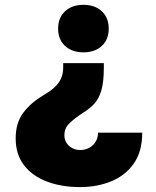

<svg xmlns="http://www.w3.org/2000/svg" viewBox="-20 -574 641 789"><path d="M406.7 -314.5V-296.9Q406.7 -239.7 397.2 -205.3Q387.7 -170.9 369.4 -149.9Q351.1 -128.9 322.3 -111.3Q288.6 -89.4 266.6 -68.6Q244.6 -47.9 244.6 -18.6Q244.6 -0.5 253.4 13.2Q262.2 26.9 276.9 34.7Q291.5 42.5 310.1 42.5Q330.1 42.5 346.7 33.4Q363.3 24.4 373 8.3Q382.8 -7.8 382.8 -28.8H564.5Q564.5 48.3 530 97.7Q495.6 147 437.5 170.9Q379.4 194.8 308.6 194.8Q232.9 194.8 172.9 172.1Q112.8 149.4 78.6 104.7Q44.4 60.1 44.4 -5.4Q44.4 -69.3 75.7 -110.8Q106.9 -152.3 158.7 -182.6Q185.1 -198.2 202.9 -214.1Q220.7 -230 230.2 -250Q239.7 -270 239.7 -297.9V-314.5ZM322.8 -554.2Q370.1 -554.2 398.4 -527.6Q426.8 -501 426.8 -456.5Q426.8 -411.6 398.4 -385.3Q370.1 -358.9 322.8 -358.9Q275.9 -358.9 247.3 -385.3Q218.8 -411.6 218.8 -456.5Q218.8 -501 247.3 -527.6Q275.9 -554.2 322.8 -554.2Z"/></svg>

Font: Inter 16pt Black
Style: Regular
Weight: 900
Version: Version 4.001;git-66647c0bb